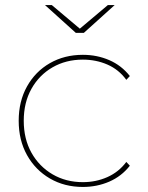

<svg xmlns="http://www.w3.org/2000/svg" viewBox="-20 -737 585 760"><path d="M308 3Q235 3 177.5 -30.5Q120 -64 87 -123Q54 -182 54 -259Q54 -336 87 -395Q120 -454 177.5 -487Q235 -520 308 -520Q364 -520 412.5 -499Q461 -478 494 -436L480 -421Q450 -462 405 -481.5Q360 -501 308 -501Q241 -501 188 -470.5Q135 -440 104.5 -385.5Q74 -331 74 -259Q74 -187 104.5 -132.5Q135 -78 188 -47Q241 -16 308 -16Q360 -16 405 -36Q450 -56 480 -96L494 -81Q461 -39 412.5 -18Q364 3 308 3ZM280 -607 158 -717H185L299 -621H293L407 -717H434L312 -607Z"/></svg>

Font: Montserrat Alternates Thin
Style: Regular
Weight: 100
Designer: Julieta Ulanovsky
Foundry: Julieta Ulanovsky
Version: Version 9.000